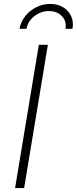

<svg xmlns="http://www.w3.org/2000/svg" viewBox="-20 -955 390 975"><path d="M223.1 -727.5 102.5 0H56.6L177.2 -727.5ZM234.9 -935.1Q272.9 -935.1 300.5 -918.2Q328.1 -901.4 341.3 -872.8Q354.5 -844.2 348.1 -808.6H312.5Q319.3 -847.2 294.4 -873Q269.5 -898.9 229 -898.9Q188 -898.9 154.5 -873Q121.1 -847.2 114.7 -808.6H79.1Q85.4 -844.2 107.9 -872.8Q130.4 -901.4 163.6 -918.2Q196.8 -935.1 234.9 -935.1Z"/></svg>

Font: Inter 16pt ExtraLight
Style: Italic
Weight: 250
Italic angle: -9.3988°
Version: Version 4.001;git-66647c0bb